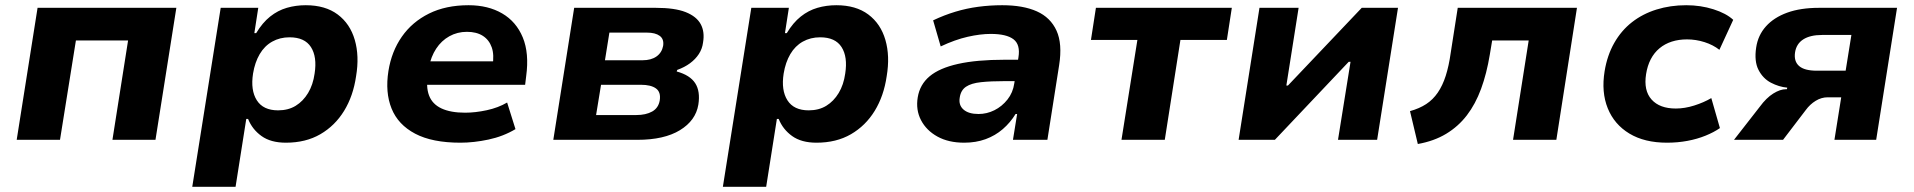

<svg xmlns="http://www.w3.org/2000/svg" viewBox="-20 -536 7337 736"><path d="M44 0 124 -506H656L576 0H411L471 -381H271L210 0Z M717 180 826 -506H970L955 -409H962Q986 -449 1015.5 -472.5Q1045 -496 1079.5 -506Q1114 -516 1152 -516Q1227 -516 1274.5 -480.5Q1322 -445 1340 -383Q1358 -321 1345 -244Q1334 -168 1299 -111Q1264 -54 1208 -21.5Q1152 11 1076 11Q1018 11 982.5 -14.5Q947 -40 931 -80H924L883 180ZM1046 -113Q1085 -113 1113.5 -130.5Q1142 -148 1161 -179.5Q1180 -211 1186 -254Q1196 -318 1172 -355.5Q1148 -393 1090 -393Q1053 -393 1023.5 -376.5Q994 -360 975.5 -328.5Q957 -297 950 -254Q940 -190 964.5 -151.5Q989 -113 1046 -113Z M1745 11Q1637 11 1571.5 -23.5Q1506 -58 1481 -120Q1456 -182 1469 -264Q1481 -339 1520.5 -395.5Q1560 -452 1624.5 -484Q1689 -516 1776 -516Q1851 -516 1905 -484.5Q1959 -453 1984 -392.5Q2009 -332 1997 -244L1993 -211H1591L1605 -301H1882L1868 -283Q1875 -326 1865 -354.5Q1855 -383 1831 -398.5Q1807 -414 1770 -414Q1733 -414 1702.5 -397Q1672 -380 1652 -349.5Q1632 -319 1624 -278L1621 -256Q1612 -204 1624.5 -170.5Q1637 -137 1672 -120.5Q1707 -104 1763 -104Q1802 -104 1846 -113.5Q1890 -123 1924 -143L1956 -41Q1909 -13 1852.5 -1Q1796 11 1745 11Z M2101 0 2181 -506H2494Q2567 -506 2608.5 -489.5Q2650 -473 2666 -443.5Q2682 -414 2675 -373Q2672 -349 2659 -329Q2646 -309 2625 -293.5Q2604 -278 2576 -268L2574 -262Q2625 -248 2645 -217Q2665 -186 2657 -135Q2647 -74 2586.5 -37Q2526 0 2423 0ZM2265 -95H2419Q2456 -95 2480 -108.5Q2504 -122 2509 -151Q2514 -183 2494.5 -197Q2475 -211 2437 -211H2284ZM2299 -305H2443Q2476 -305 2496.5 -319.5Q2517 -334 2522 -360Q2526 -386 2509 -398.5Q2492 -411 2460 -411H2316Z M2751 180 2860 -506H3004L2989 -409H2996Q3020 -449 3049.5 -472.5Q3079 -496 3113.5 -506Q3148 -516 3186 -516Q3261 -516 3308.5 -480.5Q3356 -445 3374 -383Q3392 -321 3379 -244Q3368 -168 3333 -111Q3298 -54 3242 -21.5Q3186 11 3110 11Q3052 11 3016.5 -14.5Q2981 -40 2965 -80H2958L2917 180ZM3080 -113Q3119 -113 3147.5 -130.5Q3176 -148 3195 -179.5Q3214 -211 3220 -254Q3230 -318 3206 -355.5Q3182 -393 3124 -393Q3087 -393 3057.5 -376.5Q3028 -360 3009.5 -328.5Q2991 -297 2984 -254Q2974 -190 2998.5 -151.5Q3023 -113 3080 -113Z M3676 11Q3616 11 3573.5 -12.5Q3531 -36 3510.5 -75.5Q3490 -115 3498 -163Q3506 -212 3543.5 -243.5Q3581 -275 3652.5 -291Q3724 -307 3831 -307H3904L3892 -225H3831Q3778 -225 3740.5 -221Q3703 -217 3683 -203.5Q3663 -190 3659 -162Q3654 -133 3673.5 -116Q3693 -99 3731 -99Q3763 -99 3792 -113.5Q3821 -128 3842 -154.5Q3863 -181 3868 -216L3884 -316Q3892 -365 3865 -385.5Q3838 -406 3778 -406Q3738 -406 3689.5 -395Q3641 -384 3586 -358L3557 -458Q3599 -478 3642 -491Q3685 -504 3730 -510Q3775 -516 3822 -516Q3902 -516 3954.5 -492.5Q4007 -469 4030 -418.5Q4053 -368 4040 -286L3995 0H3863L3879 -99H3873Q3853 -66 3824 -41Q3795 -16 3758 -2.5Q3721 11 3676 11Z M4279 0 4340 -383H4162L4181 -506H4702L4683 -383H4505L4445 0Z M4728 0 4808 -506H4958L4911 -208H4917L5200 -506H5339L5259 0H5109L5157 -299H5150L4867 0Z M5415 16 5385 -110Q5421 -120 5447 -137Q5473 -154 5491.5 -181Q5510 -208 5522 -245.5Q5534 -283 5541 -333L5568 -506H6025L5946 0H5780L5840 -381H5700L5691 -327Q5679 -254 5657.5 -195.5Q5636 -137 5603 -94Q5570 -51 5523.5 -23Q5477 5 5415 16Z M6370 11Q6284 11 6226 -24Q6168 -59 6143 -121Q6118 -183 6131 -263Q6141 -324 6168 -371.5Q6195 -419 6236 -451Q6277 -483 6330 -499.5Q6383 -516 6444 -516Q6499 -516 6548 -500.5Q6597 -485 6624 -460L6571 -345Q6547 -364 6514 -374.5Q6481 -385 6447 -385Q6415 -385 6388.5 -376.5Q6362 -368 6341.5 -351Q6321 -334 6308 -309Q6295 -284 6290 -252Q6280 -189 6311 -154.5Q6342 -120 6404 -120Q6438 -120 6474.5 -131.5Q6511 -143 6540 -160L6573 -45Q6550 -29 6518 -16Q6486 -3 6448.5 4Q6411 11 6370 11Z M6627 0 6726 -127Q6751 -161 6777.5 -177.5Q6804 -194 6826 -194H6830L6831 -200Q6799 -203 6768.5 -219Q6738 -235 6721 -268Q6704 -301 6712 -354Q6719 -401 6749.5 -435Q6780 -469 6831 -487.5Q6882 -506 6953 -506H7252L7172 0H7012L7038 -163H6986Q6962 -163 6940 -149.5Q6918 -136 6902 -114L6815 0ZM6944 -265H7055L7077 -402H6965Q6919 -402 6892.5 -385Q6866 -368 6861 -335Q6856 -301 6876.5 -283Q6897 -265 6944 -265Z"/></svg>

Font: Nunito Sans 6pt ExtraBold
Style: Italic
Weight: 800
Italic angle: -9°
Version: Version 3.101;gftools[0.9.27]